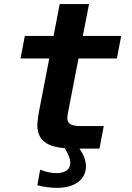

<svg xmlns="http://www.w3.org/2000/svg" viewBox="-20 -722 642 936"><path d="M312 -175.8 362.8 -437H549.8L570.8 -546.9H383.8L414.1 -702.1H271L241.2 -546.9H101.1L80.1 -437H220.2L170.9 -182.6C168 -167 165.5 -149.4 164.6 -141.6C163.1 -130.4 162.1 -122.6 162.1 -111.8C162.1 -74.7 174.3 -44.9 204.1 -25.4C224.6 -11.7 254.4 -2.9 296.4 0.5C315.4 34.7 322.8 54.7 322.8 71.8C322.8 104 297.4 122.1 254.9 122.1C230.5 122.1 203.6 116.2 175.8 105L162.1 181.2C193.4 189.5 228.5 193.8 257.3 193.8C346.2 193.8 398.9 152.3 398.9 88.9C398.9 60.1 388.2 32.2 367.2 2.4H464.8L485.8 -107.4H376C350.1 -107.4 332.5 -110.4 322.8 -116.7C313 -122.6 308.1 -133.3 308.1 -146.5C308.1 -150.4 308.6 -153.8 309.1 -158.7C310.1 -168 311.5 -172.4 312 -175.8Z"/></svg>

Font: Hack
Style: Bold Oblique
Weight: 700
Italic angle: -12°
Monospace: yes
Designer: Christopher Simpkins
Foundry: Christopher Simpkins
Version: Version 2.010